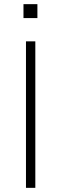

<svg xmlns="http://www.w3.org/2000/svg" viewBox="-20 -904 295 924"><path d="M105 0V-705H150V0ZM93 -817V-884H160V-817Z"/></svg>

Font: Nunito Sans 10pt ExtraLight
Style: Regular
Weight: 250
Designer: Vernon Adams
Foundry: Vernon Adams
Version: Version 3.101;gftools[0.9.27]